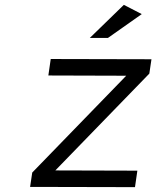

<svg xmlns="http://www.w3.org/2000/svg" viewBox="-20 -770 644 791"><path d="M104 0 112.8 -59.1 500 -458 179.2 -459 189 -526.9 604 -525.9 595.2 -466.8 208 -67.9 545.9 -66.9 536.1 1ZM350.1 -613.8 490.2 -750 564 -711.9 424.8 -613.8Z"/></svg>

Font: Trueno Light
Style: Italic
Weight: 300
Designer: Julieta Ulanovsky
Foundry: Julieta Ulanovsky
Version: Version 3.001b | FøM Fix